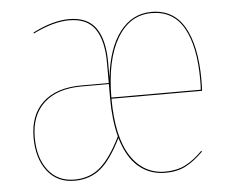

<svg xmlns="http://www.w3.org/2000/svg" viewBox="-44 -578 776 638"><g transform="rotate(-5 344.0 -258.5)"><path d="M628.9 -287.6Q628.9 -265.1 627.9 -251.5H325.7Q326.2 -124 368.2 -59.3Q410.2 5.4 483.4 5.4Q521 5.4 549.8 -9Q578.6 -23.4 607.9 -53.2L609.9 -50.3Q579.6 -20 551 -5.4Q522.5 9.3 483.4 9.3Q430.7 9.3 393.3 -22.9Q356 -55.2 337.4 -119.6Q303.2 -50.3 267.6 -20.5Q231.9 9.3 180.2 9.3Q122.1 9.3 89.4 -33.4Q56.6 -76.2 56.6 -145Q56.6 -221.2 101.8 -262.7Q147 -304.2 230 -304.2H321.3V-371.6Q321.3 -445.3 294.7 -484.4Q268.1 -523.4 208 -523.4Q155.3 -523.4 87.4 -489.7L86.9 -493.2Q153.8 -527.3 208 -527.3Q270 -527.3 297.6 -487.5Q325.2 -447.8 325.2 -372.1V-320.8Q335.9 -419.4 377.4 -473.4Q418.9 -527.3 482.9 -527.3Q556.6 -527.3 592.8 -464.4Q628.9 -401.4 628.9 -287.6ZM624 -255.4Q625 -268.1 625 -288.6Q625 -399.9 590.1 -461.7Q555.2 -523.4 482.9 -523.4Q410.2 -523.4 368.2 -452.6Q326.2 -381.8 325.7 -255.4ZM180.2 5.4Q231.4 5.4 266.6 -25.1Q301.8 -55.7 335.9 -125Q321.3 -181.2 321.3 -253.4V-300.8H230Q148.9 -300.8 104.7 -260Q60.5 -219.2 60.5 -145Q60.5 -77.6 92.3 -36.1Q124 5.4 180.2 5.4Z"/></g></svg>

Font: Fira Sans Compressed Four
Style: Regular
Weight: 100
Width: 1
Designer: Carrois Corporate & Edenspiekermann AG
Foundry: Carrois Corporate GbR & Edenspiekermann AG
Version: Version 4.203;PS 004.203;hotconv 1.0.88;makeotf.lib2.5.64775